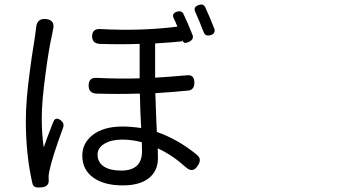

<svg xmlns="http://www.w3.org/2000/svg" viewBox="-20 -804 1540 860"><path d="M139.6 34.2Q127.9 30.3 125 16.6Q95.7 -111.3 95.7 -262.7Q95.7 -354.5 113.3 -482.4Q120.1 -539.1 134.8 -627.9Q137.7 -647.5 138.7 -655.3Q140.6 -667 141.6 -678.7Q144.5 -722.7 185.5 -718.8Q229.5 -714.8 216.8 -668Q215.8 -662.1 213.9 -652.3Q197.3 -578.1 183.6 -470.7Q167 -348.6 167 -274.4Q167 -204.1 175.8 -143.6Q186.5 -175.8 215.8 -251Q217.8 -255.9 218.8 -257.8Q228.5 -283.2 252.9 -264.6Q269.5 -251 262.7 -232.4Q212.9 -96.7 202.1 -42Q196.3 -18.6 198.2 0Q198.2 1 198.2 2Q200.2 32.2 166 35.2Q148.4 37.1 139.6 34.2ZM530.3 26.4Q448.2 26.4 400.4 -6.8Q348.6 -42 348.6 -107.4Q348.6 -161.1 392.6 -197.3Q441.4 -237.3 529.3 -237.3Q566.4 -237.3 612.3 -230.5Q608.4 -298.8 606.4 -384.8Q509.8 -381.8 411.1 -384.8Q377 -386.7 377 -420.9Q377 -458 414.1 -455.1Q517.6 -450.2 605.5 -453.1V-530.3V-607.4Q519.5 -604.5 426.8 -607.4Q392.6 -609.4 392.6 -641.6Q392.6 -676.8 431.6 -673.8Q610.4 -664.1 774.4 -684.6Q766.6 -706.1 757.8 -722.7Q748 -744.1 773.4 -752Q793.9 -757.8 801.8 -741.2Q820.3 -703.1 842.8 -646.5Q849.6 -625 821.3 -614.3Q802.7 -606.4 797.9 -623L796.9 -625V-619.1Q754.9 -614.3 674.8 -609.4V-456.1Q741.2 -460 817.4 -466.8Q850.6 -470.7 850.6 -433.6Q850.6 -401.4 823.2 -398.4Q757.8 -391.6 675.8 -386.7Q676.8 -349.6 679.7 -275.4Q681.6 -233.4 682.6 -212.9Q778.3 -179.7 863.3 -109.4Q875 -98.6 875 -87.9Q876 -78.1 866.2 -62.5Q843.8 -25.4 810.5 -56.6Q752 -109.4 686.5 -139.6Q687.5 -124 687.5 -96.7Q687.5 -38.1 646.5 -5.9Q605.5 26.4 530.3 26.4ZM523.4 -40Q616.2 -40 616.2 -127Q616.2 -151.4 615.2 -167Q571.3 -178.7 527.3 -178.7Q478.5 -178.7 447.8 -160.2Q417 -141.6 417 -111.3Q417 -76.2 446.3 -57.6Q473.6 -40 523.4 -40ZM891.6 -661.1Q874 -708 854.5 -751Q844.7 -772.5 869.1 -781.2Q890.6 -789.1 899.4 -771.5Q902.3 -764.6 909.2 -749Q917 -731.4 920.9 -722.7Q924.8 -712.9 932.6 -693.4Q937.5 -682.6 939.5 -676.8Q947.3 -653.3 922.9 -646.5Q899.4 -639.6 891.6 -661.1Z"/></svg>

Font: Bpmf GenSen Rounded R
Style: R
Weight: 400
Foundry: But Ko
Version: Version 1.320